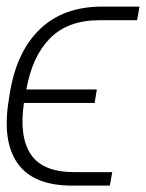

<svg xmlns="http://www.w3.org/2000/svg" viewBox="-29 -566 445 585"><path d="M197.8 -41.5H313L305.7 -0.5H190.9Q72.8 -0.5 24.9 -67.9Q-22.9 -135.3 -2.4 -260.7L1.5 -285.6Q22.5 -410.2 93.3 -477.8Q164.1 -545.4 280.8 -545.9H396L388.7 -504.4H273.9Q178.2 -504.4 123.8 -449.7Q69.3 -395 51.3 -293.5H266.1L259.3 -252.4H43.9Q28.8 -149.9 64.9 -95.7Q101.1 -41.5 197.8 -41.5Z"/></svg>

Font: Inter Display Extra Light
Style: Italic
Weight: 200
Italic angle: -9.39999°
Designer: Rasmus Andersson
Foundry: rsms
Version: Version 4.000;git-4fc901f